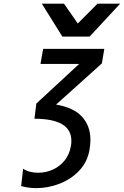

<svg xmlns="http://www.w3.org/2000/svg" viewBox="-20 -984 656 1017"><path d="M208.5 -725H532.5L519.5 -648L277 -430Q371 -414 415 -365.2Q459 -316.5 459 -243Q459 -220 454 -190Q443 -126 399.8 -80.2Q356.5 -34.5 295.8 -11Q235 12.5 172 12.5Q131 12.5 92 1.5L102.5 -90.5Q132.5 -69 183 -69Q223.5 -69 260.2 -85.8Q297 -102.5 322.5 -134.2Q348 -166 355.5 -210Q358 -222.5 358 -238.5Q358 -355 162.5 -355L172.5 -435.5L399.5 -645.5H194.5ZM201.5 -964.5H319L392 -859.5L496.5 -964.5H616.5L454.5 -790H310.5Z"/></svg>

Font: JuliaMono Medium
Style: Italic
Weight: 500
Italic angle: -9°
Monospace: yes
Designer: cormullion
Foundry: corm
Version: Version 0.054; ttfautohint (v1.8.4)